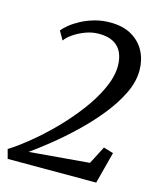

<svg xmlns="http://www.w3.org/2000/svg" viewBox="-124 -828 750 907"><g transform="rotate(15 250.5 -374.0)"><path d="M0.5 0 -11.5 -45Q33.5 -73.5 87.2 -117.5Q141 -161.5 194 -215.8Q247 -270 291.2 -329Q335.5 -388 362.5 -446.8Q389.5 -505.5 390 -558Q390 -594.5 377.5 -622.5Q365 -650.5 337.5 -666.5Q310 -682.5 265 -682.5Q231 -682.5 198.2 -670Q165.5 -657.5 140.8 -640Q116 -622.5 106.5 -607L82 -649.5Q91 -662.5 111.5 -679.2Q132 -696 161.2 -711.8Q190.5 -727.5 226.5 -737.8Q262.5 -748 302.5 -748Q366.5 -748 409 -722.8Q451.5 -697.5 472.8 -656Q494 -614.5 494 -564.5Q494 -508 465 -449Q436 -390 389 -332Q342 -274 287.2 -222Q232.5 -170 179.8 -127.8Q127 -85.5 87.5 -57.5L381 -82.5L426 -169.5L474 -155L433.5 0Z"/></g></svg>

Font: Merriweather 24pt SemiCondensed
Style: Italic
Weight: 400
Width: 4
Italic angle: -7.8°
Designer: Eben Sorkin
Foundry: Eben Sorkin
Version: Version 2.101